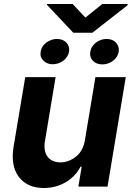

<svg xmlns="http://www.w3.org/2000/svg" viewBox="-20 -930 662 957"><path d="M47.6 -198.2 105.8 -545.5H257.1L203.8 -225.1Q199.9 -201 203.5 -181.6Q207 -162.3 217.2 -148.8Q227.3 -135.3 243.6 -128Q259.9 -120.7 281.2 -120.7Q322.4 -120.7 358.3 -149.1Q394.5 -177.6 403.4 -232.2L455.6 -545.5H606.9L516 0H370.7L387.1 -99.1H381.4Q367.9 -73.5 348.4 -53.6Q328.8 -33.7 305 -20.2Q281.2 -6.7 254.1 0.2Q226.9 7.1 198.2 7.1Q116.5 7.1 74.2 -47.9Q32.3 -103 47.6 -198.2ZM214.5 -905.5V-910.2H342L405.5 -842.3L490.1 -910.2H616.5V-904.5L440.7 -767H345.2ZM430 -671.9Q432.2 -686.1 439.8 -697.8Q447.4 -709.5 458.6 -718Q469.8 -726.6 483.3 -731.2Q496.8 -735.8 510.7 -735.8Q541.5 -735.8 558.6 -717Q575.6 -698.5 571.7 -671.9Q569.2 -657.7 561.4 -646.1Q553.6 -634.6 542.4 -626.2Q531.2 -617.9 517.8 -613.5Q504.3 -609 490.4 -609Q460.2 -609 442.8 -627.5Q425.4 -646 430 -671.9ZM182.9 -672.6Q185 -686.8 192.6 -698.3Q200.3 -709.9 211.5 -718.2Q222.7 -726.6 236.2 -731.2Q249.6 -735.8 263.1 -735.8Q294 -735.8 311.1 -717.3Q328.1 -698.9 324.2 -672.6Q321.7 -658.4 313.9 -646.7Q306.1 -634.9 294.9 -626.8Q283.7 -618.6 270.2 -614.2Q256.7 -609.7 242.5 -609.7Q213.8 -609.7 195.7 -628.2Q177.9 -646.3 182.9 -672.6Z"/></svg>

Font: Inter P
Style: Bold Italic
Weight: 700
Italic angle: 9.39999°
Designer: Rasmus Andersson
Foundry: rsms
Version: Version 3.018;git-588b23468